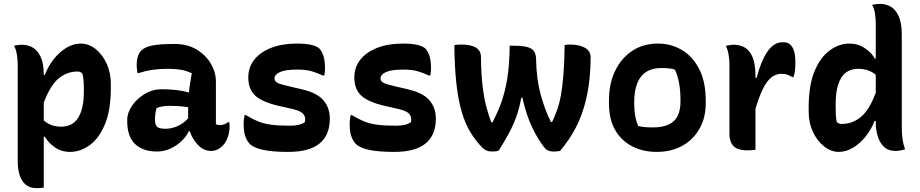

<svg xmlns="http://www.w3.org/2000/svg" viewBox="-20 -776 4770 996"><path d="M53 -539Q63 -541 73.5 -542.5Q84 -544 94 -544Q124 -544 149.5 -529.5Q175 -515 191 -481Q207 -447 207 -388H213Q230 -433 259.5 -470Q289 -507 325 -528.5Q361 -550 399 -550Q440 -550 475.5 -522Q511 -494 533 -446.5Q555 -399 555 -342V-321Q555 -204 524 -130.5Q493 -57 444.5 -22.5Q396 12 344 12Q298 12 263.5 -12.5Q229 -37 213 -67H207V197Q195 199 187.5 199.5Q180 200 170 200Q133 200 111.5 180.5Q90 161 81 129.5Q72 98 72 62V-441Q72 -467 67.5 -493.5Q63 -520 53 -539ZM383 -405Q327 -405 283.5 -368.5Q240 -332 207 -243V-151Q226 -135 247.5 -127Q269 -119 298 -119Q357 -119 386 -166Q415 -213 415 -301V-312Q415 -371 407 -395Q397 -405 383 -405Z M1100 -354V-132Q1108 -127 1120 -127Q1131 -127 1142 -130.5Q1153 -134 1163 -142H1169Q1170 -136 1170.5 -132Q1171 -128 1171 -120Q1171 -92 1161.5 -64.5Q1152 -37 1137 -22Q1121 -6 1106 0.5Q1091 7 1076 7Q1036 7 1006.5 -24.5Q977 -56 964 -96H960Q948 -70 923 -45.5Q898 -21 865 -5.5Q832 10 794 10Q721 10 680.5 -29Q640 -68 640 -147V-154Q640 -191 665 -227.5Q690 -264 730.5 -288.5Q771 -313 818 -313Q904 -313 960 -296Q962 -318 966 -342.5Q970 -367 975 -396Q947 -409 919 -414Q891 -419 853 -419Q808 -419 772.5 -414Q737 -409 699 -397H693Q692 -406 690.5 -417.5Q689 -429 689 -441Q689 -463 695 -482.5Q701 -502 714 -515Q731 -532 770 -540Q809 -548 885 -548Q953 -548 1001 -518.5Q1049 -489 1074.5 -444.5Q1100 -400 1100 -354ZM784 -155Q784 -128 795.5 -118Q807 -108 840 -108Q867 -108 898 -120.5Q929 -133 956 -162V-220Q930 -224 905.5 -225.5Q881 -227 859 -227Q819 -227 792 -215Q788 -200 786 -186Q784 -172 784 -157Z M1485 -124Q1511 -124 1530 -128.5Q1549 -133 1562 -143Q1567 -168 1554 -184Q1541 -200 1500 -210L1425 -227Q1339 -247 1303.5 -280.5Q1268 -314 1268 -374Q1268 -428 1300 -467.5Q1332 -507 1388.5 -528.5Q1445 -550 1520 -550Q1567 -550 1595.5 -543Q1624 -536 1637 -524Q1651 -509 1658.5 -484Q1666 -459 1666 -420Q1666 -411 1665 -402Q1664 -393 1662 -384H1656Q1625 -398 1596.5 -406.5Q1568 -415 1521 -415Q1460 -415 1432 -402Q1404 -389 1404 -370Q1404 -354 1420 -346Q1436 -338 1489 -326L1545 -313Q1624 -295 1657.5 -256Q1691 -217 1691 -161Q1691 12 1476 12Q1394 12 1345 1.5Q1296 -9 1275 -30Q1262 -44 1253 -67.5Q1244 -91 1244 -131Q1244 -147 1245.5 -158Q1247 -169 1249 -179H1255Q1290 -158 1319.5 -146Q1349 -134 1387 -129Q1425 -124 1485 -124Z M2035 -124Q2061 -124 2080 -128.5Q2099 -133 2112 -143Q2117 -168 2104 -184Q2091 -200 2050 -210L1975 -227Q1889 -247 1853.5 -280.5Q1818 -314 1818 -374Q1818 -428 1850 -467.5Q1882 -507 1938.5 -528.5Q1995 -550 2070 -550Q2117 -550 2145.5 -543Q2174 -536 2187 -524Q2201 -509 2208.5 -484Q2216 -459 2216 -420Q2216 -411 2215 -402Q2214 -393 2212 -384H2206Q2175 -398 2146.5 -406.5Q2118 -415 2071 -415Q2010 -415 1982 -402Q1954 -389 1954 -370Q1954 -354 1970 -346Q1986 -338 2039 -326L2095 -313Q2174 -295 2207.5 -256Q2241 -217 2241 -161Q2241 12 2026 12Q1944 12 1895 1.5Q1846 -9 1825 -30Q1812 -44 1803 -67.5Q1794 -91 1794 -131Q1794 -147 1795.5 -158Q1797 -169 1799 -179H1805Q1840 -158 1869.5 -146Q1899 -134 1937 -129Q1975 -124 2035 -124Z M2624 -539H2640Q2714 -539 2737.5 -522.5Q2761 -506 2761 -466Q2763 -365 2784.5 -286Q2806 -207 2838 -143H2844Q2858 -172 2870 -205.5Q2882 -239 2890 -283.5Q2898 -328 2903 -391Q2908 -454 2909 -542Q2920 -545 2935 -545Q2984 -545 3014 -528.5Q3044 -512 3044 -477Q3043 -359 3022.5 -269.5Q3002 -180 2966.5 -113Q2931 -46 2885 7Q2876 9 2867 9.5Q2858 10 2850 10Q2821 10 2806 -8Q2772 -50 2741 -114.5Q2710 -179 2690 -269H2684Q2674 -213 2657.5 -168Q2641 -123 2618.5 -82Q2596 -41 2568 4Q2561 8 2552 9Q2543 10 2531 10Q2502 10 2482 -10Q2447 -46 2420 -90.5Q2393 -135 2375 -196.5Q2357 -258 2347.5 -342.5Q2338 -427 2337 -542Q2352 -545 2371 -545Q2475 -545 2475 -480Q2476 -388 2484 -324.5Q2492 -261 2504 -218Q2516 -175 2528 -142H2535Q2563 -195 2582 -249Q2601 -303 2612 -372.5Q2623 -442 2624 -539Z M3393 -550Q3460 -550 3516 -517.5Q3572 -485 3606.5 -419Q3641 -353 3641 -253V-240Q3641 -165 3608.5 -108Q3576 -51 3519 -19.5Q3462 12 3386 12Q3319 12 3262.5 -15.5Q3206 -43 3172.5 -99Q3139 -155 3139 -241V-254Q3139 -343 3171.5 -409.5Q3204 -476 3261 -513Q3318 -550 3393 -550ZM3410 -423Q3270 -423 3270 -244V-237Q3270 -169 3291 -122Q3322 -115 3366 -115Q3440 -115 3475 -147.5Q3510 -180 3510 -250V-257Q3510 -354 3481 -415Q3457 -423 3410 -423Z M3899 1Q3887 2 3878.5 3Q3870 4 3860 4Q3805 4 3784.5 -19Q3764 -42 3764 -79V-441Q3764 -467 3759.5 -493.5Q3755 -520 3745 -538Q3755 -540 3765.5 -542Q3776 -544 3786 -544Q3818 -544 3843.5 -529.5Q3869 -515 3884 -479.5Q3899 -444 3899 -382V-372H3905Q3928 -461 3961.5 -509Q3995 -557 4040 -557Q4054 -557 4064 -554Q4074 -551 4082 -542Q4093 -531 4099.5 -509.5Q4106 -488 4106 -450Q4106 -430 4104 -411.5Q4102 -393 4096 -376H4090Q4077 -384 4064.5 -388.5Q4052 -393 4033 -393Q3990 -393 3958.5 -350Q3927 -307 3899 -212Z M4386 -550Q4431 -550 4466.5 -526Q4502 -502 4518 -472H4523V-653Q4523 -680 4519 -706Q4515 -732 4504 -751Q4515 -753 4525 -754.5Q4535 -756 4545 -756Q4575 -756 4600.5 -741.5Q4626 -727 4642 -692Q4658 -657 4658 -595V-115Q4658 -84 4661.5 -57Q4665 -30 4675 -1Q4662 2 4650.5 4.5Q4639 7 4625 7Q4588 7 4565.5 -14.5Q4543 -36 4533 -70Q4523 -104 4523 -142V-149H4517Q4500 -105 4471 -68.5Q4442 -32 4405.5 -10Q4369 12 4331 12Q4291 12 4255 -16.5Q4219 -45 4197 -92Q4175 -139 4175 -196V-217Q4175 -335 4206 -408Q4237 -481 4285.5 -515.5Q4334 -550 4386 -550ZM4321 -142Q4333 -133 4346 -133Q4402 -133 4446 -169.5Q4490 -206 4523 -295V-388Q4487 -419 4432 -419Q4373 -419 4344 -372.5Q4315 -326 4315 -237V-226Q4315 -197 4316 -178Q4317 -159 4321 -142Z"/></svg>

Font: Recursive Sn Csl St
Style: Bold
Weight: 700
Version: Version 1.079;hotconv 1.0.112;makeotfexe 2.5.65598; ttfautoh